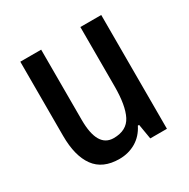

<svg xmlns="http://www.w3.org/2000/svg" viewBox="-130 -660 777 789"><g transform="rotate(-30 258.5 -265.0)"><path d="M449 -540V0H370L358 -71H352Q332 -31 297 -10.5Q262 10 219 10Q140 10 102.5 -41.5Q65 -93 65 -188V-540H164V-207Q164 -76 241 -76Q303 -76 326.5 -122Q350 -168 350 -259V-540Z"/></g></svg>

Font: Noto Sans Lao Condensed Medium
Style: Regular
Weight: 500
Width: 3
Designer: Monotype Design Team
Foundry: Monotype Imaging Inc.
Version: Version 2.003; ttfautohint (v1.8.4.7-5d5b)